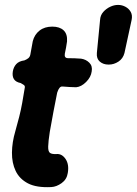

<svg xmlns="http://www.w3.org/2000/svg" viewBox="-20 -746 555 779"><path d="M188 13Q128 16 93.5 -2Q59 -20 43.5 -52.5Q28 -85 28.5 -127Q29 -169 42 -213Q51 -245 58 -272.5Q65 -300 70 -328Q75 -356 80 -387Q82 -394 80 -397.5Q78 -401 74 -403Q70 -405 64 -409Q44 -413 36.5 -425Q29 -437 32 -456Q35 -474 46 -486Q57 -498 79 -501Q89 -505 95 -510Q101 -515 103 -524Q105 -537 108 -551.5Q111 -566 113 -579Q120 -606 140.5 -622Q161 -638 192 -638Q222 -638 238 -623Q254 -608 252 -578Q250 -566 248 -553Q246 -540 243 -528Q240 -510 256 -510Q270 -510 283 -509.5Q296 -509 309 -508Q329 -505 342.5 -491.5Q356 -478 352 -456Q349 -433 329.5 -413.5Q310 -394 289 -392Q276 -392 262 -393Q248 -394 234 -395Q227 -396 221.5 -389.5Q216 -383 212 -370Q204 -331 197 -293.5Q190 -256 182 -211Q176 -172 175.5 -151.5Q175 -131 183 -125.5Q191 -120 209 -121Q231 -123 246 -101Q261 -79 255 -44Q251 -18 230 -3Q209 12 188 13ZM386 -665Q387 -684 399 -697.5Q411 -711 427 -718.5Q443 -726 458 -726H460Q475 -726 489 -718.5Q503 -711 510.5 -697.5Q518 -684 514 -665L485 -531Q479 -508 460.5 -496Q442 -484 422 -484H420Q399 -484 385 -496Q371 -508 373 -531Z"/></svg>

Font: Winky Sans SemiBold
Style: Italic
Weight: 600
Italic angle: -8.97852°
Designer: Simon Atzbach
Foundry: typofactur
Version: Version 1.205